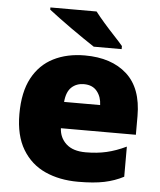

<svg xmlns="http://www.w3.org/2000/svg" viewBox="-54 -813 727 870"><g transform="rotate(5 309.0 -378.0)"><path d="M315 -563Q436 -563 506 -500Q576 -437 576 -310V-225H235Q237 -182 267.5 -154Q298 -126 356 -126Q408 -126 451 -136Q494 -146 540 -168V-31Q500 -10 452.5 0Q405 10 333 10Q249 10 183.5 -19.5Q118 -49 80 -112Q42 -175 42 -273Q42 -373 76.5 -437Q111 -501 172.5 -532Q234 -563 315 -563ZM322 -433Q288 -433 265.5 -412Q243 -391 239 -345H403Q402 -382 381.5 -407.5Q361 -433 322 -433ZM350 -766Q367 -744 390.5 -717Q414 -690 438 -664.5Q462 -639 478 -620V-606H351Q331 -619 302.5 -638.5Q274 -658 243.5 -679.5Q213 -701 185.5 -721.5Q158 -742 140 -756V-766Z"/></g></svg>

Font: Noto Sans Bengali UI Black
Style: Regular
Weight: 900
Designer: Jelle Bosma - Monotype Design Team
Foundry: Monotype Imaging Inc.
Version: Version 2.003; ttfautohint (v1.8.4.7-5d5b)